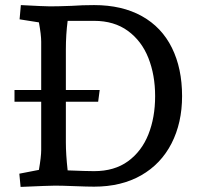

<svg xmlns="http://www.w3.org/2000/svg" viewBox="-20 -730 804 755"><path d="M56 -47 133 -62Q142 -114 142 -140V-330H37V-376H142V-566Q142 -593 133 -642L57 -654L62 -710Q155 -705 177 -705Q208 -705 262 -707Q304 -710 350 -710Q460 -710 538 -666.5Q616 -623 656 -542Q696 -461 696 -352Q696 -247 654.5 -166Q613 -85 535 -40.5Q457 4 350 4Q324 4 274 2Q222 0 197 0Q174 0 61 5ZM246 -60Q321 -57 350 -57Q430 -57 483.5 -96Q537 -135 563.5 -201.5Q590 -268 590 -352Q590 -435 563.5 -502Q537 -569 483 -608.5Q429 -648 350 -648H246Q239 -594 239 -536V-376H372L366 -330H239V-170Q239 -123 246 -60Z"/></svg>

Font: Andada Pro Medium
Style: Regular
Weight: 500
Designer: Carolina Giovagnoli
Foundry: Huerta Tipografica
Version: Version 3.005; ttfautohint (v1.8.4)